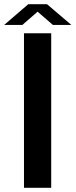

<svg xmlns="http://www.w3.org/2000/svg" viewBox="-49 -896 361 916"><path d="M-29.3 -776.9 85.9 -876H175.3L291.5 -776.9H203.6L130.4 -840.3L57.6 -776.9ZM65.4 0V-737.3H195.3V0Z"/></svg>

Font: Epilogue SemiBold
Style: Regular
Weight: 600
Designer: Tyler Finck
Foundry: Etcetera Type Co
Version: Version 2.112